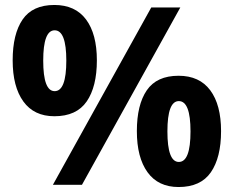

<svg xmlns="http://www.w3.org/2000/svg" viewBox="-20 -744 941 773"><path d="M199 -724Q283 -724 326.5 -665.5Q370 -607 370 -501Q370 -395 329 -335.5Q288 -276 199 -276Q117 -276 74 -335.5Q31 -395 31 -501Q31 -607 71 -665.5Q111 -724 199 -724ZM706 -714 310 0H193L589 -714ZM200 -622Q154 -622 154 -500Q154 -377 200 -377Q247 -377 247 -500Q247 -622 200 -622ZM699 -439Q783 -439 826.5 -380.5Q870 -322 870 -216Q870 -110 829 -50.5Q788 9 699 9Q617 9 574 -50.5Q531 -110 531 -216Q531 -322 571 -380.5Q611 -439 699 -439ZM700 -337Q654 -337 654 -215Q654 -92 700 -92Q747 -92 747 -215Q747 -337 700 -337Z"/></svg>

Font: Noto Sans Balinese
Style: Bold
Weight: 700
Designer: Aditya Bayu, David Williams
Foundry: David Williams
Version: Version 2.005; ttfautohint (v1.8.4.7-5d5b)